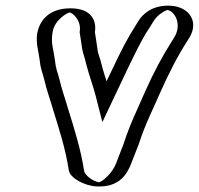

<svg xmlns="http://www.w3.org/2000/svg" viewBox="-20 -598 716 692"><path d="M135 -484C132 -468 131 -452 134 -431L139 -403C140 -396 142 -388 143 -379C146 -347 152 -337 160 -306C168 -270 181 -236 191 -201C213 -129 236 -59 248 19C251 41 283 60 305 68C366 91 412 41 432 -7C441 -32 448 -44 460 -77C483 -148 509 -200 538 -266C568 -333 599 -392 635 -449L642 -460C672 -510 649 -555 619 -570C573 -592 521 -559 501 -527L494 -516C485 -500 479 -493 470 -477C431 -409 397 -332 360 -255C350 -293 336 -331 326 -369C320 -396 315 -405 311 -425C308 -449 305 -462 302 -483C310 -529 280 -568 234 -568C189 -568 143 -529 135 -484ZM150 -484C147 -469 146 -457 149 -436L154 -408C155 -401 157 -393 158 -383C161 -352 167 -344 175 -312C183 -277 196 -242 206 -207C228 -136 251 -65 263 14C265 27 290 46 312 54C391 84 422 -16 445 -79C468 -151 496 -205 524 -270C554 -338 586 -397 623 -455L629 -466C653 -507 634 -544 610 -556C573 -574 531 -548 514 -521L507 -510C498 -494 491 -487 483 -472C444 -405 411 -329 374 -251L355 -211L345 -249C336 -286 321 -324 311 -363C305 -389 298 -398 296 -421C293 -445 291 -459 287 -481C294 -519 270 -553 231 -553C194 -553 157 -521 150 -484ZM150 -484C157 -521 194 -553 231 -553C270 -553 294 -519 287 -481C291 -459 293 -445 296 -421C298 -398 305 -389 311 -363C321 -324 336 -286 345 -249L355 -211L374 -251C411 -329 444 -405 483 -472C491 -487 498 -494 507 -510L514 -521C531 -548 573 -574 610 -556C634 -544 653 -507 629 -466L623 -455C586 -397 554 -338 524 -270C496 -205 468 -151 445 -79C422 -16 391 84 312 54C290 46 265 27 263 14C251 -65 228 -136 206 -207C196 -242 183 -277 175 -312C167 -344 161 -352 158 -383C157 -393 155 -401 154 -408L149 -436C146 -457 147 -469 150 -484ZM135 -484C143 -529 189 -568 234 -568C279 -568 310 -530 302 -483C305 -463 308 -449 311 -425C313 -405 319 -397 326 -369C336 -331 350 -293 360 -255C397 -332 431 -409 470 -477C479 -493 485 -500 494 -516L501 -527C521 -559 573 -592 619 -570C649 -555 672 -510 642 -460L635 -449C598 -392 568 -333 538 -266C509 -200 483 -148 460 -77C448 -44 442 -34 432 -7C412 42 365 91 305 68C282 59 251 42 248 19C236 -59 213 -129 191 -201C181 -236 168 -270 160 -306C152 -337 146 -347 143 -379C142 -388 140 -396 139 -403L134 -431C131 -453 132 -468 135 -484ZM170 -484C177 -526 222 -552 231 -553C241 -552 275 -525 267 -482C270 -460 273 -448 276 -423C280 -401 285 -393 291 -366C301 -327 315 -290 325 -252L349 -158L394 -253C431 -330 465 -407 504 -475C513 -490 519 -497 528 -513L535 -524C548 -545 576 -561 584 -562C610 -557 637 -511 608 -463L601 -452C564 -394 533 -335 503 -268C475 -203 448 -150 425 -78C413 -46 407 -33 398 -8C384 27 350 56 337 59C316 56 285 34 283 17C271 -61 248 -133 226 -204C216 -239 203 -274 195 -309C187 -341 181 -349 178 -381C177 -390 175 -398 174 -405L169 -433C166 -454 167 -469 170 -484ZM114 -477C112 -465 112 -452 114 -434L119 -406C120 -399 122 -390 123 -381C126 -350 132 -341 140 -309C148 -274 161 -239 171 -204C193 -132 216 -63 228 16C232 43 284 72 329 74C414 78 440 24 453 -9C462 -34 468 -46 480 -78C503 -150 531 -203 559 -268C589 -335 619 -394 656 -452L663 -463C698 -522 660 -572 599 -577C527 -583 492 -543 480 -524L473 -513C464 -497 458 -489 449 -474C419 -422 392 -364 364 -305C358 -325 351 -345 346 -366C340 -393 333 -402 331 -423C328 -447 325 -461 322 -482C328 -518 315 -568 234 -568C150 -568 121 -517 114 -477Z"/></svg>

Font: Blanket
Style: Black
Weight: 900
Foundry: Cannot Into Space Fonts
Version: Version 0.9